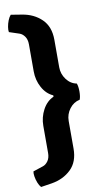

<svg xmlns="http://www.w3.org/2000/svg" viewBox="-108 -834 608 1111"><g transform="rotate(-10 196.0 -278.0)"><path d="M347 -325Q310.5 -332 286.8 -364Q263 -396 263 -435.5V-597Q263 -674.5 218 -718.2Q173 -762 104 -773L39.5 -783.5Q29.5 -772.5 22.2 -754Q15 -735.5 12 -716.8Q9 -698 11.5 -686.5L70.5 -667Q87.5 -661.5 100.5 -643.5Q113.5 -625.5 113.5 -596V-437.5Q113.5 -386.5 137.2 -342.8Q161 -299 201 -281.5V-273.5Q161 -256 137.2 -212Q113.5 -168 113.5 -117.5V41.5Q113.5 70.5 100.5 88.8Q87.5 107 70.5 112.5L11.5 132Q9 143.5 12 162Q15 180.5 22.2 199Q29.5 217.5 39.5 228.5L104 218.5Q173 207 218 163.5Q263 120 263 42.5V-119.5Q263 -159.5 286.8 -191Q310.5 -222.5 347 -230Q354 -247.5 354 -277.5Q354 -307.5 347 -325Z"/></g></svg>

Font: Signika Negative
Style: Bold
Weight: 700
Designer: Anna Giedry
Foundry: Anna Giedry
Version: Version 2.001